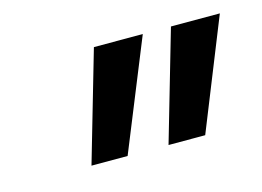

<svg xmlns="http://www.w3.org/2000/svg" viewBox="-45 -826 477 349"><g transform="rotate(-15 194.0 -651.5)"><path d="M236 -548 296 -755H388L305 -548ZM91 -548 151 -755H243L159 -548Z"/></g></svg>

Font: DM Sans 16pt Medium
Style: Italic
Weight: 500
Italic angle: -10°
Version: Version 4.004;gftools[0.9.30]